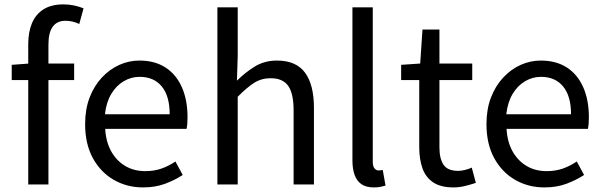

<svg xmlns="http://www.w3.org/2000/svg" viewBox="-20 -829 2709 863"><path d="M106.9 0V-630Q106.9 -685.2 123.9 -725.3Q141 -765.4 176.1 -787.4Q211.2 -809.3 265.2 -809.3Q290.3 -809.3 313.4 -804.3Q336.5 -799.2 355.5 -791.6L336.3 -721.2Q306.3 -735.6 274.7 -735.6Q235.9 -735.6 216.8 -708.7Q197.7 -681.7 197.7 -628.9V0ZM32.7 -469V-537.6L111.2 -543.4H313.3V-469Z M622.7 13.4Q550.5 13.4 491.4 -20.6Q432.3 -54.6 397.4 -118.2Q362.6 -181.9 362.6 -271Q362.6 -337.5 382.6 -390.1Q402.7 -442.7 437.5 -480.1Q472.4 -517.6 516 -537.2Q559.6 -556.8 606.4 -556.8Q675.6 -556.8 723.8 -525.7Q772 -494.5 797.4 -437.1Q822.9 -379.7 822.9 -301.7Q822.9 -287.4 821.9 -274.1Q821 -260.7 818.6 -249.7H452.9Q456 -192.4 479.3 -149.8Q502.7 -107.2 542.1 -83.5Q581.4 -59.8 633.3 -59.8Q672.8 -59.8 705.5 -71.2Q738.1 -82.7 768.5 -103.1L801.3 -42.5Q765.8 -19.4 722 -3Q678.2 13.4 622.7 13.4ZM451.7 -315.5H742.7Q742.7 -397.1 707.2 -440.3Q671.8 -483.6 607.5 -483.6Q569.5 -483.6 536.1 -463.9Q502.7 -444.3 480.2 -406.9Q457.7 -369.6 451.7 -315.5Z M957.1 0V-796H1048.5V-578.3L1045 -466.4Q1082.7 -503.9 1125.8 -530.3Q1168.9 -556.8 1225.1 -556.8Q1310.8 -556.8 1351 -502.4Q1391.1 -448 1391.1 -344.1V0H1299.7V-332.4Q1299.7 -408.5 1275.5 -442.9Q1251.3 -477.4 1196.5 -477.4Q1154.9 -477.4 1122 -456.4Q1089.2 -435.5 1048.5 -394V0Z M1660.3 13.4Q1626.1 13.4 1604.9 -0.9Q1583.8 -15.3 1573.9 -42.6Q1564.1 -69.9 1564.1 -108.1V-796H1655.5V-102.1Q1655.5 -81.5 1663.3 -72.2Q1671 -62.9 1681 -62.9Q1684.8 -62.9 1688.8 -63.4Q1692.8 -63.9 1700.4 -64.9L1712.9 5.1Q1703.1 8 1690.9 10.7Q1678.7 13.4 1660.3 13.4Z M2018.5 13.4Q1960.9 13.4 1927 -9.3Q1893.2 -32 1878.8 -72.8Q1864.4 -113.5 1864.4 -167.7V-469H1783.1V-537.6L1868.7 -543.4L1879 -696.2H1955.2V-543.4H2102.6V-469H1955.2V-165.4Q1955.2 -116 1973.6 -88.5Q1991.9 -61 2039.4 -61Q2054 -61 2071.1 -65.4Q2088.1 -69.8 2100.5 -75.6L2118.8 -7Q2096.2 0.6 2070.2 7Q2044.2 13.4 2018.5 13.4Z M2426.7 13.4Q2354.5 13.4 2295.4 -20.6Q2236.3 -54.6 2201.4 -118.2Q2166.6 -181.9 2166.6 -271Q2166.6 -337.5 2186.6 -390.1Q2206.7 -442.7 2241.5 -480.1Q2276.4 -517.6 2320 -537.2Q2363.6 -556.8 2410.4 -556.8Q2479.6 -556.8 2527.8 -525.7Q2576 -494.5 2601.4 -437.1Q2626.9 -379.7 2626.9 -301.7Q2626.9 -287.4 2625.9 -274.1Q2625 -260.7 2622.6 -249.7H2256.9Q2260 -192.4 2283.3 -149.8Q2306.7 -107.2 2346.1 -83.5Q2385.4 -59.8 2437.3 -59.8Q2476.8 -59.8 2509.5 -71.2Q2542.1 -82.7 2572.5 -103.1L2605.3 -42.5Q2569.8 -19.4 2526 -3Q2482.2 13.4 2426.7 13.4ZM2255.7 -315.5H2546.7Q2546.7 -397.1 2511.2 -440.3Q2475.8 -483.6 2411.5 -483.6Q2373.5 -483.6 2340.1 -463.9Q2306.7 -444.3 2284.2 -406.9Q2261.7 -369.6 2255.7 -315.5Z"/></svg>

Font: Noto Sans TC Thin
Style: Regular
Weight: 100
Designer: Ryoko NISHIZUKA 西塚涼子 (kana, bopomofo & ideographs); Paul D. Hunt (Latin, Greek & Cyrillic); Sandoll Communications 산돌커뮤니
Foundry: Adobe
Version: Version 2.004-H2;hotconv 1.0.118;makeotfexe 2.5.65603